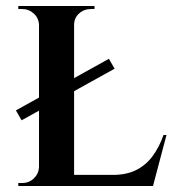

<svg xmlns="http://www.w3.org/2000/svg" viewBox="-20 -620 585 640"><path d="M33 -252 343 -424 362 -391 52 -219ZM227 -600V0H110V-600ZM472 -37 488 0H225V-37ZM535 -170 490 0H324L356 -37Q402 -37 434.5 -53.5Q467 -70 489 -100Q511 -130 525 -170ZM112 -63 119 0H41V-10Q41 -10 47.5 -10Q54 -10 54 -10Q77 -10 93 -25.5Q109 -41 110 -63ZM224 -537V-600H295V-590Q295 -590 289.5 -590Q284 -590 284 -590Q260 -590 243.5 -575Q227 -560 227 -537ZM112 -537H110Q109 -560 92.5 -575Q76 -590 53 -590Q52 -590 46.5 -590Q41 -590 41 -590V-600H112Z"/></svg>

Font: Cinzel SemiBold
Style: Regular
Weight: 600
Designer: Natanael Gama
Version: Version 2.000